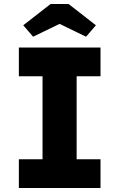

<svg xmlns="http://www.w3.org/2000/svg" viewBox="-20 -937 595 957"><path d="M74 0V-143H192V-557H74V-700H481V-557H362V-143H481V0ZM145 -754 96 -811 232 -917H322L458 -811L409 -754L277 -818Z"/></svg>

Font: Lexend
Style: Bold
Weight: 700
Designer: Bonnie Shaver-Troup, Thomas Jockin
Foundry: Lexend
Version: Version 1.007; ttfautohint (v1.8.3)